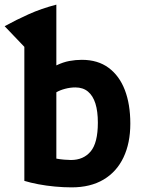

<svg xmlns="http://www.w3.org/2000/svg" viewBox="-36 -796 616 828"><path d="M273 12Q238 12 200.5 8.5Q163 5 129 -1.5Q95 -8 69 -16V-594L-16 -683Q35 -711 88.5 -735Q142 -759 207 -776V-514Q236 -528 263 -533Q290 -538 317 -538Q386 -538 432.5 -503.5Q479 -469 502.5 -407.5Q526 -346 526 -263Q526 -179 496.5 -117Q467 -55 410.5 -21.5Q354 12 273 12ZM270 -106Q324 -106 355 -143Q386 -180 386 -267Q386 -316 375.5 -349.5Q365 -383 343.5 -401Q322 -419 289 -419Q267 -419 244.5 -413Q222 -407 207 -398V-112Q223 -109 240.5 -107.5Q258 -106 270 -106Z"/></svg>

Font: Ubuntu Sans Mono
Style: Regular
Weight: 400
Monospace: yes
Designer: Dalton Maag Ltd
Foundry: Dalton Maag Ltd
Version: Version 1.006